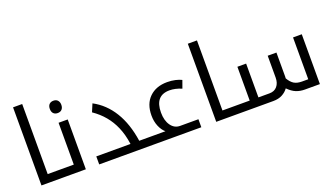

<svg xmlns="http://www.w3.org/2000/svg" viewBox="-68 -1258 3032 1756"><g transform="rotate(-20 1447.5 -380.0)"><path d="M321 -78Q326 -78 326 -74V-5Q326 0 321 0H100V-760H189V-78Z M467 -571Q441 -571 426 -586.5Q411 -602 411 -631Q411 -660 426 -675.5Q441 -691 467 -691Q494 -691 508.5 -674.5Q523 -658 523 -631Q523 -604 508.5 -587.5Q494 -571 467 -571Z M311 0Q306 0 306 -5V-74Q306 -78 311 -78H443V-485H532V0Z M662 -78H995Q982 -173 950 -246Q892 -382 763 -470L795 -546Q910 -485 982.5 -367Q1055 -249 1080 -78H1191Q1196 -78 1196 -74V-5Q1196 0 1191 0H662Z M1181 0Q1176 0 1176 -5V-74Q1176 -78 1181 -78H1335Q1303 -105 1283.5 -152Q1264 -199 1264 -256Q1264 -369 1329 -432Q1394 -495 1502 -495Q1545 -495 1581.5 -486.5Q1618 -478 1641 -466L1614 -391Q1551 -417 1497 -417Q1355 -417 1355 -252Q1355 -174 1389 -126Q1423 -78 1478 -78H1656V0Z M2022 -78Q2027 -78 2027 -74V-5Q2027 0 2022 0H1801V-760H1890V-78Z M2664 0Q2619 0 2581 -15Q2543 -30 2503 -70Q2481 -39 2444.5 -19.5Q2408 0 2357 0H2012Q2007 0 2007 -5V-74Q2007 -78 2012 -78H2155V-407H2240V-78H2348Q2396 -78 2423 -110Q2450 -142 2450 -194V-407H2535V-189Q2535 -181 2535 -172.5Q2535 -164 2534 -156Q2559 -113 2588.5 -95.5Q2618 -78 2664 -78H2725V-485H2810V0Z"/></g></svg>

Font: Noto Kufi Arabic
Style: Regular
Weight: 400
Designer: Monotype Design Team, David Williams, Khaled Hosny
Foundry: Google LLC
Version: Version 2.109; ttfautohint (v1.8.4.7-5d5b)